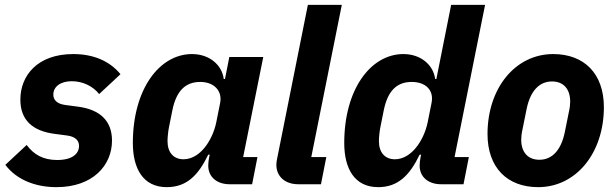

<svg xmlns="http://www.w3.org/2000/svg" viewBox="-20 -760 2542 792"><path d="M213 12C363 12 442 -78 442 -180C442 -262 392 -308 302 -320L249 -327C212 -332 200 -350 200 -370C200 -402 229 -425 276 -425C322 -425 364 -404 389 -372L477 -454C431 -510 363 -537 282 -537C134 -537 64 -448 64 -349C64 -265 114 -220 204 -208L257 -201C294 -196 306 -178 306 -158C306 -128 281 -100 216 -100C157 -100 119 -123 90 -162L2 -80C48 -19 125 12 213 12Z M1020 0 1042 -112H983L1066 -525H926L908 -434H903C896 -491 845 -537 772 -537C638 -537 528 -393 528 -170C528 -65 570 12 668 12C750 12 798 -37 839 -122H845L842 -107C841 -102 839 -88 839 -77C839 -28 877 0 927 0ZM737 -103C696 -103 671 -131 671 -178C671 -194 674 -221 677 -235L691 -305C707 -384 744 -422 806 -422C864 -422 898 -384 888 -335L872 -255C864 -216 846 -178 824 -151C803 -125 773 -103 737 -103Z M1304 0 1326 -112H1264L1390 -740H1250L1123 -105C1121 -95 1120 -88 1120 -80C1120 -32 1156 0 1210 0Z M1892 0 1914 -112H1855L1981 -740H1841L1780 -434H1775C1768 -491 1717 -537 1644 -537C1510 -537 1400 -393 1400 -170C1400 -65 1442 12 1540 12C1622 12 1670 -37 1711 -122H1717L1714 -107C1713 -102 1711 -88 1711 -77C1711 -28 1749 0 1799 0ZM1609 -103C1568 -103 1543 -131 1543 -178C1543 -194 1546 -221 1549 -235L1563 -305C1579 -384 1616 -422 1678 -422C1736 -422 1771 -388 1760 -335L1744 -255C1736 -216 1718 -178 1696 -151C1675 -125 1645 -103 1609 -103Z M2200 12C2356 12 2471 -128 2471 -318C2471 -456 2390 -537 2262 -537C2106 -537 1991 -397 1991 -207C1991 -69 2072 12 2200 12ZM2205 -101C2156 -101 2130 -134 2130 -184C2130 -197 2132 -209 2133 -215L2152 -309C2167 -384 2204 -424 2257 -424C2306 -424 2332 -391 2332 -341C2332 -328 2330 -316 2329 -310L2310 -216C2295 -141 2258 -101 2205 -101Z"/></svg>

Font: LVC Sans
Style: Bold Italic
Weight: 700
Italic angle: -11.31°
Designer: Mike Abbink, Paul van der Laan, Pieter van Rosmalen
Foundry: Bold Monday
Version: Version 3.0